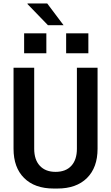

<svg xmlns="http://www.w3.org/2000/svg" viewBox="-20 -1076 640 1106"><path d="M289 10Q180 10 119 -50.5Q58 -111 58 -219V-686H177V-219Q177 -156 209.5 -121Q242 -86 300 -86Q359 -86 391 -121Q423 -156 423 -219V-686H542V-219Q542 -111 481 -50.5Q420 10 311 10ZM346 -931H256L138 -1053L139 -1056H252ZM489 -769H361V-884H489ZM247 -769H119V-884H247Z"/></svg>

Font: Chivo Mono Medium Medium
Style: Regular
Weight: 500
Monospace: yes
Version: Version 1.008